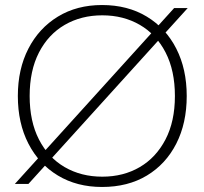

<svg xmlns="http://www.w3.org/2000/svg" viewBox="-20 -732 811 764"><path d="M39 0 673 -700H727L93 0ZM386 12Q286 12 210.5 -33.5Q135 -79 93 -160.5Q51 -242 51 -350Q51 -457 93 -538.5Q135 -620 210.5 -666Q286 -712 386 -712Q488 -712 564 -666Q640 -620 681.5 -538.5Q723 -457 723 -350Q723 -242 681.5 -160.5Q640 -79 564.5 -33.5Q489 12 386 12ZM387 -29Q471 -29 536 -67Q601 -105 638.5 -177Q676 -249 676 -350Q676 -451 639 -523Q602 -595 536.5 -633Q471 -671 387 -671Q303 -671 237.5 -633Q172 -595 135 -523Q98 -451 98 -350Q98 -249 135 -177Q172 -105 237.5 -67Q303 -29 387 -29Z"/></svg>

Font: DM Sans 17pt ExtraLight
Style: Regular
Weight: 250
Version: Version 4.004;gftools[0.9.30]